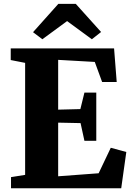

<svg xmlns="http://www.w3.org/2000/svg" viewBox="-20 -1000 702 1020"><path d="M113.5 -71V-666L37 -681V-743H586L600 -564.5H522.5L483.5 -671L289 -682V-417.5L407 -420.5L428.5 -508H491.5V-252H428.5L408 -346L289 -348.5V-63.5L504 -79.5L568.5 -215L651 -192.5L624 0H38.5V-59ZM205 -791.5 155.5 -829 290 -979.5H382.5L517 -830L468 -791.5L336.5 -888Z"/></svg>

Font: Merriweather 36pt Black
Style: Regular
Weight: 900
Version: Version 2.100